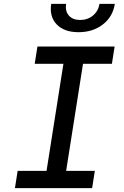

<svg xmlns="http://www.w3.org/2000/svg" viewBox="-20 -970 640 990"><path d="M57 0 71 -89H220L307 -641H159L173 -730H571L557 -641H408L321 -89H469L455 0ZM385 -804Q311 -804 272.5 -844Q234 -884 244 -950H321Q315 -913 335 -890Q355 -867 393 -867Q432 -867 459.5 -890Q487 -913 493 -950H572Q562 -884 510.5 -844Q459 -804 385 -804Z"/></svg>

Font: JetBrains Mono NL Medium
Style: Italic
Weight: 500
Italic angle: -9°
Monospace: yes
Designer: Philipp Nurullin, Konstantin Bulenkov
Foundry: JetBrains
Version: Version 2.305; ttfautohint (v1.8.4.7-5d5b)